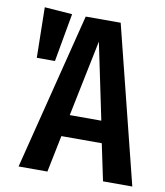

<svg xmlns="http://www.w3.org/2000/svg" viewBox="-80 -766 718 833"><g transform="rotate(10 279.5 -350.0)"><path d="M396 -162H218L185 0H58L232 -691H386L559 0H430ZM377 -258 307 -594 238 -258ZM172 -691 134 -478H54L50 -700Z"/></g></svg>

Font: Fira Sans Compressed Medium
Style: Regular
Weight: 500
Width: 1
Designer: bBox Type GmbH & Carrois Corporate GbR & Edenspiekermann AG
Foundry: bBox Type GmbH & Carrois Corporate GbR & Edenspiekermann AG
Version: Version 4.301